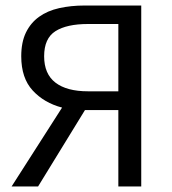

<svg xmlns="http://www.w3.org/2000/svg" viewBox="-20 -676 622 696"><path d="M409 0V-277H288L118 0H22L205 -286Q140 -303 98.5 -348Q57 -393 57 -472Q57 -523 74 -558Q91 -593 121.5 -615Q152 -637 194.5 -646.5Q237 -656 287 -656H492V0ZM299 -345H409V-589H299Q222 -589 181 -563Q140 -537 140 -472Q140 -408 181 -376.5Q222 -345 299 -345Z"/></svg>

Font: Pinyin1712
Style: Regular
Weight: 400
Version: Version 1